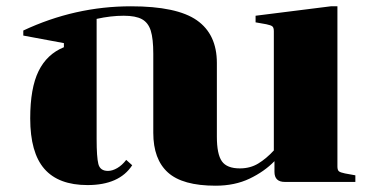

<svg xmlns="http://www.w3.org/2000/svg" viewBox="-20 -578 1174 610"><path d="M1076 -27 1109 -21V0H885Q852 0 852 -32V-66Q820 -33 773 -10.5Q726 12 665 12Q560 12 513.5 -30Q467 -72 467 -156V-407Q467 -455 459 -480.5Q451 -506 431 -517Q411 -528 373 -528Q332 -528 287 -518V-136Q287 -79 292.5 -57Q298 -35 323 -35Q337 -35 352.5 -44Q368 -53 381 -70L400 -53Q359 10 258 10Q166 10 121 -41.5Q76 -93 76 -202Q76 -298 102.5 -352Q129 -406 183 -428V-441L54 -465V-481Q218 -558 396 -558Q542 -558 605.5 -513.5Q669 -469 669 -378V-144Q669 -88 685 -65.5Q701 -43 742 -43Q775 -43 800.5 -58.5Q826 -74 850 -100V-479Q850 -490 845.5 -494Q841 -498 826 -501L792 -507V-528L1031 -558H1052V-49Q1052 -38 1056.5 -34Q1061 -30 1076 -27Z"/></svg>

Font: Chonburi
Style: Regular
Weight: 400
Designer: Thanarat Vachiruckul and Stawix Ruecha
Foundry: Cadson Demak & Katatrad
Version: Version 1.000